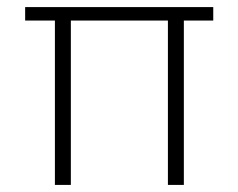

<svg xmlns="http://www.w3.org/2000/svg" viewBox="-20 -522 673 542"><path d="M135 0V-464H51V-502H582V-464H499V0H454V-464H180V0Z"/></svg>

Font: DM Sans 16pt ExtraLight
Style: Regular
Weight: 250
Version: Version 4.004;gftools[0.9.30]